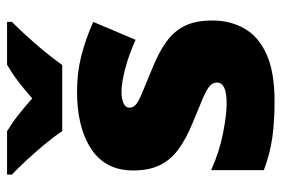

<svg xmlns="http://www.w3.org/2000/svg" viewBox="-150 -656 816 557"><g transform="rotate(-90 258.5 -378.0)"><path d="M243 10Q184 10 137.5 3.5Q91 -3 43 -21V-174Q96 -150 150 -139.5Q204 -129 235 -129Q267 -129 282 -136Q297 -143 297 -157Q297 -169 287 -178Q277 -187 251.5 -198Q226 -209 179 -228Q133 -247 102.5 -269.5Q72 -292 57 -323.5Q42 -355 42 -400Q42 -481 104.5 -522Q167 -563 270 -563Q325 -563 373 -551Q421 -539 473 -516L421 -393Q380 -412 338 -423Q296 -434 271 -434Q249 -434 236.5 -428Q224 -422 224 -411Q224 -401 232.5 -393Q241 -385 265 -375Q289 -365 335 -346Q383 -327 414.5 -304.5Q446 -282 461.5 -250.5Q477 -219 477 -170Q477 -118 453.5 -77Q430 -36 378.5 -13Q327 10 243 10ZM156 -606Q141 -629 118.5 -656Q96 -683 72.5 -708.5Q49 -734 30 -752V-766H156Q182 -750 203.5 -733Q225 -716 251 -693Q277 -716 300 -733.5Q323 -751 349 -766H473V-752Q456 -735 432.5 -709.5Q409 -684 386.5 -656.5Q364 -629 348 -606Z"/></g></svg>

Font: Noto Sans Symbols Black
Style: Regular
Weight: 900
Version: Version 2.002